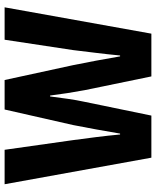

<svg xmlns="http://www.w3.org/2000/svg" viewBox="60 -752 692 853"><g transform="rotate(-90 406.5 -326.0)"><path d="M132 0 14 -652H167L210 -348Q217 -296 223.5 -244.5Q230 -193 235 -139H239Q248 -193 257.5 -245Q267 -297 277 -348L346 -652H477L543 -348Q553 -298 563 -245.5Q573 -193 582 -139H586Q591 -193 597.5 -245Q604 -297 610 -348L656 -652H800L683 0H493L432 -296Q425 -333 419 -372Q413 -411 408 -450H404Q399 -411 393.5 -372Q388 -333 380 -296L319 0Z"/></g></svg>

Font: Source Sans 3 ExtraLight
Style: Bold
Weight: 700
Version: Version 3.052;hotconv 1.1.0;makeotfexe 2.6.0